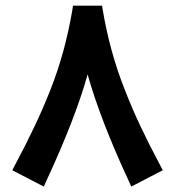

<svg xmlns="http://www.w3.org/2000/svg" viewBox="-20 -653 626 687"><path d="M293.5 -386.7C323.7 -278.8 373 -150.9 441.4 -3.9L449.7 14.6L562.5 -43.9L553.2 -61.5C525.9 -112.8 502.4 -159.2 482.9 -200.7C463.4 -241.7 444.8 -285.2 426.8 -331.1C390.6 -422.4 365.2 -514.6 347.7 -616.7L345.2 -632.8H241.2L238.8 -616.7C221.2 -514.6 196.3 -422.4 160.2 -331.1C142.1 -285.2 123 -241.7 103.5 -200.7C84 -159.2 60.5 -112.8 33.2 -61.5L23.9 -43.9L136.7 14.6L145 -3.9C213.9 -152.3 263.7 -279.8 293.5 -386.7Z"/></svg>

Font: Shabnam
Style: Bold
Weight: 700
Foundry: DejaVu fonts team - Redesigned by Saber Rastikerdar - Based on Vazir font
Version: Version 5.0.1